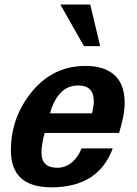

<svg xmlns="http://www.w3.org/2000/svg" viewBox="-20 -800 593 834"><path d="M415 -599.6 372.1 -780.3H242.2L344.7 -599.6ZM521.5 -353.5C521.5 -406.9 506.8 -446.9 477.5 -473.6C448.2 -500.3 406.2 -513.7 351.6 -513.7C257.8 -513.7 180.3 -476.6 119.1 -402.3C57.9 -328.1 27.3 -242.8 27.3 -146.5C27.3 -39.7 85.9 13.7 203.1 13.7C339.2 13.7 428.1 -42.6 469.7 -155.3H334C324.9 -131.2 311.2 -111.2 293 -95.2C274.7 -79.3 253.3 -71.3 228.5 -71.3C182.9 -71.3 160.2 -93.4 160.2 -137.7C160.2 -159.2 164.7 -187.5 173.8 -222.7H497.1C513.3 -272.8 521.5 -316.4 521.5 -353.5ZM387.7 -359.4C387.7 -348.3 385.1 -331.1 379.9 -307.6H197.3C206.4 -342.8 221 -371.7 241.2 -394.5C261.4 -417.3 287.8 -428.7 320.3 -428.7C365.2 -428.7 387.7 -405.6 387.7 -359.4Z"/></svg>

Font: FreeUniversal
Style: BoldItalic
Weight: 700
Italic angle: -11°
Version: Version 1.001